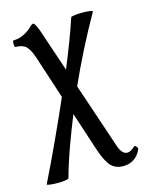

<svg xmlns="http://www.w3.org/2000/svg" viewBox="-128 -499 641 835"><g transform="rotate(-15 192.5 -81.0)"><path d="M-20 259Q22 174 62.5 86Q103 -2 142 -91L79 -284Q66 -323 50.5 -338Q35 -353 3 -353Q0 -353 -1 -360.5Q-2 -368 -1 -375.5Q0 -383 3 -383Q27 -383 49.5 -394Q72 -405 88 -421Q97 -431 104 -431Q111 -431 125 -394L190 -201Q212 -254 233 -309Q254 -364 271 -415Q272 -418 287.5 -420Q303 -422 322.5 -422Q342 -422 356 -420Q370 -418 368 -414Q328 -344 289 -267Q250 -190 218 -118L314 167Q322 194 332 205.5Q342 217 355 217Q370 217 389 199Q393 194 399.5 202Q406 210 404 215Q379 269 322 269Q288 269 267.5 247Q247 225 228 168L171 -6Q145 58 120.5 125.5Q96 193 78 258Q77 262 61.5 264Q46 266 26.5 266Q7 266 -7.5 264Q-22 262 -20 259Z"/></g></svg>

Font: Junicode Two Beta Condensed Medium
Style: Regular
Weight: 500
Width: 3
Designer: Peter S. Baker
Foundry: Briery Creek Software
Version: Version 1.053; ttfautohint (v1.8.4)